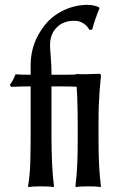

<svg xmlns="http://www.w3.org/2000/svg" viewBox="-20 -760 504 783"><path d="M105 -455.1V-495.6Q105 -585 163.1 -658.2Q194.3 -696.8 240.7 -718.5Q287.1 -740.2 336.9 -740.2Q352.1 -740.2 365.2 -736.8Q378.4 -733.4 384.8 -729.5L385.7 -726.1Q378.4 -709 369.9 -684.8Q361.3 -660.6 356 -639.2L344.7 -638.2Q335.9 -654.3 320.1 -664.8Q304.2 -675.3 283.2 -675.3Q237.8 -675.3 210.9 -647.7Q184.1 -620.1 184.1 -576.7Q184.1 -562.5 187 -527.6Q189.9 -492.7 189.9 -464.4V-455.1H235.4Q252.9 -455.1 274.2 -455.6Q295.4 -456.1 309.6 -457L314.5 -449.2Q306.6 -428.2 302.2 -405.8Q291.5 -406.7 268.1 -407.2Q244.6 -407.7 225.6 -407.7H189.9V-210.9Q189.9 -151.9 192.1 -98.6Q194.3 -45.4 200.2 0L198.2 2.9Q189 1 172.9 0.5Q156.7 0 147.5 0Q137.7 0 121.8 0.5Q106 1 96.2 2.9L94.2 0Q102.1 -43.5 103.5 -97.7Q105 -151.9 105 -210.9V-407.7H104Q85.9 -407.7 63.2 -407.2Q40.5 -406.7 25.4 -405.8L20 -413.6Q28.3 -424.8 33.2 -434.3Q38.1 -443.8 43.5 -457Q53.7 -456.1 70.8 -455.6Q87.9 -455.1 105 -455.1ZM296.9 -249Q296.9 -308.6 294.9 -364.7Q293 -420.9 287.6 -455.1L290 -458Q307.1 -457 335.4 -457.5Q363.8 -458 381.8 -459Q388.2 -459 389.9 -457.5Q391.6 -456.1 391.6 -448.2Q388.2 -416.5 386.2 -389.9Q384.3 -363.3 383.1 -335Q381.8 -306.6 381.8 -266.1V-190.9Q381.8 -130.4 384 -87.9Q386.2 -45.4 391.6 0L389.2 2.9Q379.9 1 364.7 0.5Q349.6 0 339.4 0Q330.1 0 314.7 0.5Q299.3 1 290 2.9L287.6 0Q293 -43.5 294.9 -87.4Q296.9 -131.3 296.9 -190.9Z"/></svg>

Font: Kurinto Seri
Style: Regular
Weight: 400
Designer: Kurinto was developed by Clint Goss from a range of fonts that are compatible with the SIL Open Font License Version 1.1
Foundry: Clinton F. Goss
Version: Version 2.196; July 25, 2020